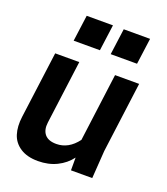

<svg xmlns="http://www.w3.org/2000/svg" viewBox="-141 -862 846 973"><g transform="rotate(20 281.5 -375.0)"><path d="M299.8 -763.2 280.8 -622.1H139.2L158.2 -763.2ZM500 -763.2 481 -622.1H338.9L357.9 -763.2ZM73.2 -529.8H203.1L158.2 -188Q152.8 -147 172.1 -123.5Q191.4 -100.1 234.9 -100.1Q300.8 -100.1 348.1 -163.1L396 -529.8H525.9L476.1 -149.9L465.8 0H351.1V-68.8Q322.8 -30.8 278.1 -8.8Q233.4 13.2 176.8 13.2Q118.7 13.2 81.5 -11Q44.4 -35.2 31.5 -75.9Q18.6 -116.7 25.9 -170.9Z"/></g></svg>

Font: Cooper Hewitt
Style: Semibold Italic
Weight: 710
Designer: Village Type and Design LLC
Foundry: Cooper Hewitt Smithsonian Design Museum
Version: 1.000